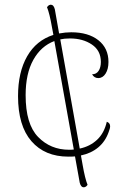

<svg xmlns="http://www.w3.org/2000/svg" viewBox="-20 -748 539 809"><path d="M444 -216Q444 -207 438 -192Q424 -152 394 -127Q364 -102 321 -93L328 -54Q338 4 349 31Q347 34 343.5 37Q340 40 335 41H332Q321 41 316 22L296 -89Q287 -88 268 -88Q169 -88 112.5 -153Q56 -218 56 -343Q56 -444 94.5 -511Q133 -578 205 -601L199 -633Q189 -691 178 -718Q180 -721 183.5 -724Q187 -727 192 -728H195Q206 -728 211 -709L229 -607Q256 -612 280 -612Q352 -612 394.5 -578.5Q437 -545 437 -487Q437 -457 425 -438Q413 -419 394 -419Q377 -419 368 -435Q386 -435 395.5 -449.5Q405 -464 405 -487Q405 -535 367 -560.5Q329 -586 275 -586Q251 -586 234 -582L316 -122Q359 -131 389 -159Q419 -187 430 -235Q444 -230 444 -216ZM291 -118 209 -575Q153 -554 120.5 -496Q88 -438 88 -347Q88 -225 140.5 -171Q193 -117 271 -117Q284 -117 291 -118Z"/></svg>

Font: Arima Madurai Thin
Style: Regular
Weight: 250
Designer: Joana Correia and Natanael Gama
Foundry: NDISCOVER
Version: Version 1.019; ttfautohint (v1.5) -l 7 -r 28 -G 50 -x 13 -D 